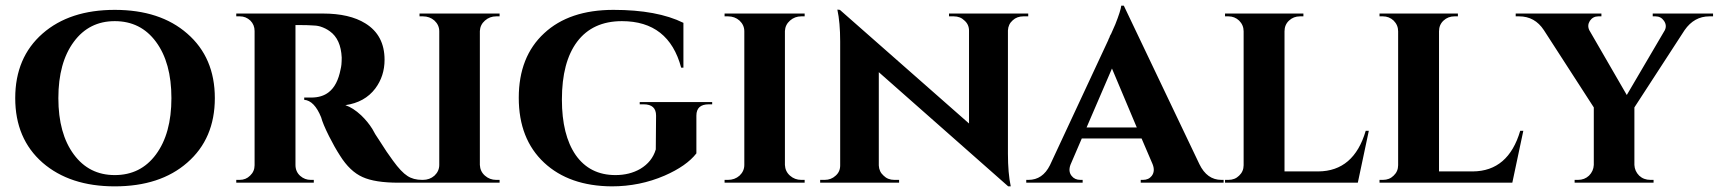

<svg xmlns="http://www.w3.org/2000/svg" viewBox="-20 -648 6096 681"><path d="M644 -529Q742 -444 742 -300Q742 -156 644 -71Q548 13 387 13Q228 13 131 -71Q34 -156 34 -300Q34 -444 131 -529Q227 -613 387 -613Q548 -613 644 -529ZM533 -100Q588 -174 588 -300Q588 -426 533 -500Q479 -573 387 -573Q296 -573 242 -500Q187 -426 187 -300Q187 -174 242 -100Q296 -27 387 -27Q479 -27 533 -100Z M1125 -600Q1220 -600 1276 -565Q1344 -523 1344 -436Q1344 -378 1311 -334Q1274 -285 1205 -275Q1232 -266 1261 -239Q1285 -216 1301 -190Q1305 -182 1311 -172Q1319 -159 1328 -146Q1351 -109 1374 -78Q1403 -38 1425 -24Q1446 -10 1477 -10V0H1393Q1310 0 1266 -20Q1221 -40 1186 -96Q1166 -127 1147 -165Q1125 -209 1119 -232Q1095 -291 1059 -294V-302H1084Q1122 -302 1146 -321Q1177 -345 1188 -402Q1190 -410 1191 -419Q1192 -431 1192 -444Q1189 -509 1150 -537Q1135 -548 1116 -554Q1102 -558 1085 -558Q1070 -559 1051 -559H1028V-63Q1028 -39 1045 -24Q1061 -10 1082 -10H1093V0H818V-10H830Q852 -10 867 -25Q883 -40 883 -62V-538Q883 -560 868 -575Q852 -590 831 -590H818V-600Z M1468 0V-10H1480Q1504 -10 1521 -25Q1538 -41 1538 -63V-537Q1538 -559 1521 -575Q1504 -590 1480 -590H1468V-600H1752V-590H1740Q1717 -590 1700 -575Q1683 -560 1682 -538V-63Q1683 -40 1700 -25Q1717 -10 1740 -10H1752V0Z M2450 -104Q2415 -59 2337 -25Q2249 13 2150 13Q1999 12 1910 -71Q1820 -155 1820 -301Q1820 -447 1910 -530Q1999 -613 2156 -613Q2311 -613 2404 -567V-408H2396Q2352 -573 2186 -573Q2082 -573 2027 -500Q1973 -428 1973 -295Q1973 -169 2022 -98Q2072 -27 2163 -27Q2213 -27 2251 -49Q2293 -74 2306 -118L2307 -238Q2307 -278 2263 -278H2249V-286H2506V-278H2494Q2450 -278 2450 -238Z M2550 0V-10H2562Q2586 -10 2603 -25Q2620 -41 2620 -63V-537Q2620 -559 2603 -575Q2586 -590 2562 -590H2550V-600H2834V-590H2822Q2799 -590 2782 -575Q2765 -560 2764 -538V-63Q2765 -40 2782 -25Q2799 -10 2822 -10H2834V0Z M3627 -600V-590H3610Q3587 -590 3572 -576Q3556 -562 3555 -540V-103Q3555 -34 3565 13H3556L3097 -392V-61Q3098 -39 3114 -25Q3129 -10 3152 -10H3169V0H2889V-10H2905Q2928 -10 2944 -25Q2960 -39 2960 -61V-501Q2960 -568 2950 -614L2959 -613L3417 -210V-539Q3417 -561 3401 -575Q3386 -590 3363 -590H3346V-600Z M4234 -66Q4261 -10 4312 -10H4320V0H4026V-10H4034Q4054 -10 4065 -24Q4078 -41 4068 -66L4029 -157H3817L3777 -64Q3768 -40 3781 -24Q3792 -10 3812 -10H3820V0H3620V-10H3628Q3678 -10 3704 -62L3911 -506Q3911 -508 3915 -515L3917 -521L3921 -528Q3929 -547 3936 -562Q3955 -610 3957 -628H3966ZM4012 -196 3924 -405 3834 -196Z M4796 0H4325V-10H4337Q4360 -10 4375 -25Q4391 -40 4391 -62V-537Q4391 -559 4375 -575Q4359 -590 4337 -590H4325V-600H4603V-590H4591Q4568 -590 4552 -575Q4536 -560 4536 -537V-40H4656Q4782 -41 4824 -184H4835Z M5344 0H4873V-10H4885Q4908 -10 4923 -25Q4939 -40 4939 -62V-537Q4939 -559 4923 -575Q4907 -590 4885 -590H4873V-600H5151V-590H5139Q5116 -590 5100 -575Q5084 -560 5084 -537V-40H5204Q5330 -41 5372 -184H5383Z M6056 -600V-590H6043Q5989 -590 5955 -541L5777 -267V-63Q5778 -41 5794 -25Q5810 -10 5834 -10H5845V0H5565V-10H5577Q5600 -10 5616 -25Q5632 -41 5633 -63V-267L5456 -541Q5424 -590 5368 -590H5356V-600H5660V-590H5649Q5630 -590 5619 -574Q5609 -558 5617 -541L5750 -311L5885 -541Q5893 -558 5882 -574Q5871 -590 5852 -590H5842V-600Z"/></svg>

Font: Cinzel Bold(RUS BY LYAJKA)
Style: Regular
Weight: 700
Designer: Natanael Gama
Version: Version 1.001;PS 001.001;hotconv 1.0.56;makeotf.lib2.0.21325